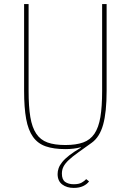

<svg xmlns="http://www.w3.org/2000/svg" viewBox="-20 -718 640 940"><path d="M120 -698V-273Q120 -196 128.5 -145Q137 -94 157.5 -63.5Q178 -33 212.5 -20.5Q247 -8 300 -8Q352 -8 387 -20.5Q422 -33 442.5 -63.5Q463 -94 471.5 -145Q480 -196 480 -273V-698H502V-273Q502 -169 485 -108Q468 -47 429 -19Q390 9 362 29Q334 49 316.5 65.5Q299 82 291 97.5Q283 113 283 132Q283 161 299 172.5Q315 184 341 184Q366 184 380 176Q394 168 402 159L416 170Q406 184 387 193Q368 202 341 202Q307 202 284.5 185Q262 168 262 134Q262 120 267 105.5Q272 91 285 75Q298 59 320 42Q342 25 376 5L375 3Q342 12 300 12Q243 12 204 -1.5Q165 -15 141.5 -48Q118 -81 108 -136Q98 -191 98 -273V-698Z"/></svg>

Font: IBM Plex Mono Thin
Style: Regular
Weight: 100
Monospace: yes
Designer: Mike Abbink, Paul van der Laan, Pieter van Rosmalen
Foundry: Bold Monday
Version: Version 2.3